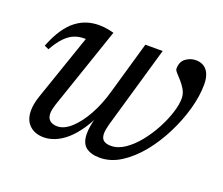

<svg xmlns="http://www.w3.org/2000/svg" viewBox="-84 -565 812 698"><g transform="rotate(20 322.5 -216.5)"><path d="M373.5 -433H440.5L348.5 -114.5Q345.5 -103.5 344 -94.5Q342.5 -85.5 342.5 -78.5Q342.5 -60 352.5 -52.2Q362.5 -44.5 381 -44.5Q408 -44.5 434.5 -62.5Q461 -80.5 484.2 -109.2Q507.5 -138 525.8 -172Q544 -206 554.2 -238Q564.5 -270 564.5 -294Q564.5 -312 556 -327Q547.5 -342 536.8 -354Q526 -366 517.8 -375Q509.5 -384 509.5 -390Q509.5 -417 527.2 -430Q545 -443 566 -443Q584.5 -443 597.5 -434.5Q610.5 -426 617.2 -409.8Q624 -393.5 624 -370Q624 -326 609.8 -274.5Q595.5 -223 570.2 -172.8Q545 -122.5 511.5 -81.2Q478 -40 438.8 -15Q399.5 10 357.5 10Q322.5 10 303.2 -5.5Q284 -21 284 -57.5Q284 -70 286.5 -85.5Q289 -101 294 -119.5L304 -154.5H312Q293.5 -110 272.2 -78.5Q251 -47 228.8 -27.5Q206.5 -8 184 1Q161.5 10 141 10Q106.5 10 85.5 -9.8Q64.5 -29.5 64.5 -66.5Q64.5 -92 75.5 -124L163 -378.5Q161 -378.5 159.2 -378.5Q157.5 -378.5 155.5 -378.5Q136.5 -378.5 118.8 -371.5Q101 -364.5 83.5 -346.8Q66 -329 48 -297L31 -304.5Q46.5 -344.5 64.8 -371.2Q83 -398 103.5 -413.5Q124 -429 146.2 -435.8Q168.5 -442.5 191.5 -442.5Q201.5 -442.5 211.2 -441.5Q221 -440.5 230.8 -438.5Q240.5 -436.5 249.5 -434L140.5 -114.5Q137.5 -104.5 135.8 -96.2Q134 -88 134 -81Q134 -62.5 144.5 -53.5Q155 -44.5 173.5 -44.5Q200 -44.5 227.2 -69.5Q254.5 -94.5 277.5 -136.2Q300.5 -178 315 -229.5Z"/></g></svg>

Font: Newsreader 17pt
Style: Italic
Weight: 400
Italic angle: -17°
Version: Version 1.003